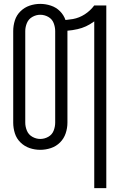

<svg xmlns="http://www.w3.org/2000/svg" viewBox="-20 -763 615 988"><path d="M465 205V-653L462 -651Q424 -623 379 -613Q353 -607 327 -605V-603V-132Q327 -104 318 -77Q309 -50 289 -30Q269 -10 242 -1Q215 8 187 8Q159 8 132.5 -1Q106 -10 85.5 -30Q65 -50 56.5 -77Q48 -104 48 -132V-603Q48 -631 56.5 -658Q65 -685 85.5 -705Q106 -725 132.5 -734Q159 -743 187 -743Q215 -743 242 -734Q269 -725 288.5 -705.5Q308 -686 317 -660Q336 -662 355 -665Q388 -671 416.5 -689.5Q445 -708 465 -735H527V205ZM187 -48Q209 -48 228.5 -59Q248 -70 256 -90.5Q264 -111 264 -132V-603Q264 -624 256 -644.5Q248 -665 228.5 -676Q209 -687 187 -687Q166 -687 146.5 -676Q127 -665 118.5 -644.5Q110 -624 110 -603V-132Q110 -111 118.5 -90.5Q127 -70 146.5 -59Q166 -48 187 -48Z"/></svg>

Font: Jozsika Light
Style: Regular
Weight: 300
Monospace: yes
Designer: Belleve Invis
Foundry: Belleve Invis
Version: 2.1.0